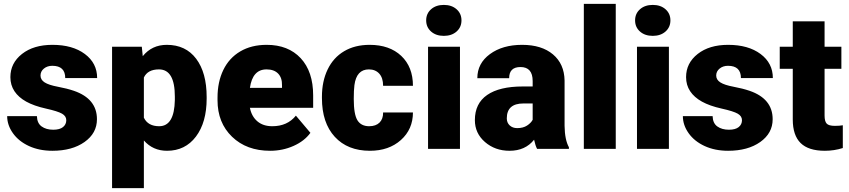

<svg xmlns="http://www.w3.org/2000/svg" viewBox="-20 -770 4390 993"><path d="M322.8 -148.4Q322.8 -169.4 300.8 -182.1Q278.8 -194.8 217.3 -208.5Q155.8 -222.2 115.7 -244.4Q75.7 -266.6 54.7 -298.3Q33.7 -330.1 33.7 -371.1Q33.7 -443.8 93.8 -491Q153.8 -538.1 251 -538.1Q355.5 -538.1 418.9 -490.7Q482.4 -443.4 482.4 -366.2H317.4Q317.4 -429.7 250.5 -429.7Q224.6 -429.7 207 -415.3Q189.5 -400.9 189.5 -379.4Q189.5 -357.4 210.9 -343.8Q232.4 -330.1 279.5 -321.3Q326.7 -312.5 362.3 -300.3Q481.4 -259.3 481.4 -153.3Q481.4 -81.1 417.2 -35.6Q353 9.8 251 9.8Q183.1 9.8 129.9 -14.6Q76.7 -39.1 46.9 -81.1Q17.1 -123 17.1 -169.4H170.9Q171.9 -132.8 195.3 -116Q218.8 -99.1 255.4 -99.1Q289.1 -99.1 305.9 -112.8Q322.8 -126.5 322.8 -148.4Z M1048.8 -260.3Q1048.8 -137.2 993.4 -63.7Q938 9.8 843.8 9.8Q771 9.8 724.1 -43.5V203.1H559.6V-528.3H713.4L718.3 -479.5Q765.6 -538.1 842.8 -538.1Q940.4 -538.1 994.6 -466.1Q1048.8 -394 1048.8 -268.1ZM884.3 -270.5Q884.3 -411.1 802.2 -411.1Q743.7 -411.1 724.1 -369.1V-161.1Q745.6 -117.2 803.2 -117.2Q881.8 -117.2 884.3 -252.9Z M1377 9.8Q1255.4 9.8 1180.2 -62.7Q1105 -135.3 1105 -251.5V-265.1Q1105 -346.2 1135 -408.2Q1165 -470.2 1222.7 -504.2Q1280.3 -538.1 1359.4 -538.1Q1470.7 -538.1 1535.2 -469Q1599.6 -399.9 1599.6 -276.4V-212.4H1272.5Q1281.2 -168 1311 -142.6Q1340.8 -117.2 1388.2 -117.2Q1466.3 -117.2 1510.3 -171.9L1585.4 -83Q1554.7 -40.5 1498.3 -15.4Q1441.9 9.8 1377 9.8ZM1358.4 -411.1Q1286.1 -411.1 1272.5 -315.4H1438.5V-328.1Q1439.5 -367.7 1418.5 -389.4Q1397.5 -411.1 1358.4 -411.1Z M1889.2 -117.2Q1923.8 -117.2 1942.9 -136Q1961.9 -154.8 1961.4 -188.5H2115.7Q2115.7 -101.6 2053.5 -45.9Q1991.2 9.8 1893.1 9.8Q1777.8 9.8 1711.4 -62.5Q1645 -134.8 1645 -262.7V-269.5Q1645 -349.6 1674.6 -410.9Q1704.1 -472.2 1759.8 -505.1Q1815.4 -538.1 1891.6 -538.1Q1994.6 -538.1 2055.2 -481Q2115.7 -423.8 2115.7 -326.2H1961.4Q1961.4 -367.2 1941.4 -389.2Q1921.4 -411.1 1887.7 -411.1Q1823.7 -411.1 1813 -329.6Q1809.6 -303.7 1809.6 -258.3Q1809.6 -178.7 1828.6 -147.9Q1847.7 -117.2 1889.2 -117.2Z M2358.9 0H2193.8V-528.3H2358.9ZM2184.1 -664.6Q2184.1 -699.7 2209.5 -722.2Q2234.9 -744.6 2275.4 -744.6Q2315.9 -744.6 2341.3 -722.2Q2366.7 -699.7 2366.7 -664.6Q2366.7 -629.4 2341.3 -606.9Q2315.9 -584.5 2275.4 -584.5Q2234.9 -584.5 2209.5 -606.9Q2184.1 -629.4 2184.1 -664.6Z M2757.8 0Q2749 -16.1 2742.2 -47.4Q2696.8 9.8 2615.2 9.8Q2540.5 9.8 2488.3 -35.4Q2436 -80.6 2436 -148.9Q2436 -234.9 2499.5 -278.8Q2563 -322.8 2684.1 -322.8H2734.9V-350.6Q2734.9 -423.3 2671.9 -423.3Q2613.3 -423.3 2613.3 -365.7H2448.7Q2448.7 -442.4 2513.9 -490.2Q2579.1 -538.1 2680.2 -538.1Q2781.2 -538.1 2839.8 -488.8Q2898.4 -439.5 2899.9 -353.5V-119.6Q2900.9 -46.9 2922.4 -8.3V0ZM2654.8 -107.4Q2685.5 -107.4 2705.8 -120.6Q2726.1 -133.8 2734.9 -150.4V-234.9H2687Q2601.1 -234.9 2601.1 -157.7Q2601.1 -135.3 2616.2 -121.3Q2631.3 -107.4 2654.8 -107.4Z M3164.6 0H2999.5V-750H3164.6Z M3439.5 0H3274.4V-528.3H3439.5ZM3264.6 -664.6Q3264.6 -699.7 3290 -722.2Q3315.4 -744.6 3356 -744.6Q3396.5 -744.6 3421.9 -722.2Q3447.3 -699.7 3447.3 -664.6Q3447.3 -629.4 3421.9 -606.9Q3396.5 -584.5 3356 -584.5Q3315.4 -584.5 3290 -606.9Q3264.6 -629.4 3264.6 -664.6Z M3817.4 -148.4Q3817.4 -169.4 3795.4 -182.1Q3773.4 -194.8 3711.9 -208.5Q3650.4 -222.2 3610.4 -244.4Q3570.3 -266.6 3549.3 -298.3Q3528.3 -330.1 3528.3 -371.1Q3528.3 -443.8 3588.4 -491Q3648.4 -538.1 3745.6 -538.1Q3850.1 -538.1 3913.6 -490.7Q3977.1 -443.4 3977.1 -366.2H3812Q3812 -429.7 3745.1 -429.7Q3719.2 -429.7 3701.7 -415.3Q3684.1 -400.9 3684.1 -379.4Q3684.1 -357.4 3705.6 -343.8Q3727.1 -330.1 3774.2 -321.3Q3821.3 -312.5 3856.9 -300.3Q3976.1 -259.3 3976.1 -153.3Q3976.1 -81.1 3911.9 -35.6Q3847.7 9.8 3745.6 9.8Q3677.7 9.8 3624.5 -14.6Q3571.3 -39.1 3541.5 -81.1Q3511.7 -123 3511.7 -169.4H3665.5Q3666.5 -132.8 3689.9 -116Q3713.4 -99.1 3750 -99.1Q3783.7 -99.1 3800.5 -112.8Q3817.4 -126.5 3817.4 -148.4Z M4244.6 -659.7V-528.3H4331.5V-414.1H4244.6V-172.4Q4244.6 -142.6 4255.4 -130.9Q4266.1 -119.1 4297.9 -119.1Q4322.3 -119.1 4338.9 -122.1V-4.4Q4294.4 9.8 4246.1 9.8Q4161.1 9.8 4120.6 -30.3Q4080.1 -70.3 4080.1 -151.9V-414.1H4012.7V-528.3H4080.1V-659.7Z"/></svg>

Font: Vazir Black FD-UI
Style: Black-FD-UI
Weight: 900
Designer: Saber Rastikerdar
Foundry: Saber Rastikerdar
Version: Version 30.0.0